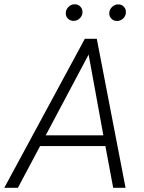

<svg xmlns="http://www.w3.org/2000/svg" viewBox="-59 -896 689 916"><path d="M0 0ZM443.8 -199.2H132.3L26.4 0H-38.6L345.7 -710.9H402.8L540 0H481ZM159.2 -250.5H434.1L363.8 -635.7ZM254.9 -835.4Q255.9 -852.1 268.6 -863.8Q281.2 -875.5 296.4 -875.5Q313.5 -876 324.5 -864.3Q335.4 -852.5 334.5 -835.4Q333.5 -820.3 321.3 -808.3Q309.1 -796.4 292.5 -796.4Q275.9 -796.4 264.9 -807.4Q253.9 -818.4 254.9 -835.4ZM462.4 -835Q463.4 -851.6 476.1 -863.3Q488.8 -875 503.9 -875Q521 -875.5 532 -863.8Q543 -852.1 541.5 -835Q540.5 -818.8 528.3 -807.6Q516.1 -796.4 500 -795.9Q483.4 -795.9 472.4 -806.9Q461.4 -817.9 462.4 -835Z"/></svg>

Font: Roboto Light
Style: Italic
Weight: 300
Italic angle: -12°
Designer: Google
Version: Version 2.134; 2016; ttfautohint (v1.6)